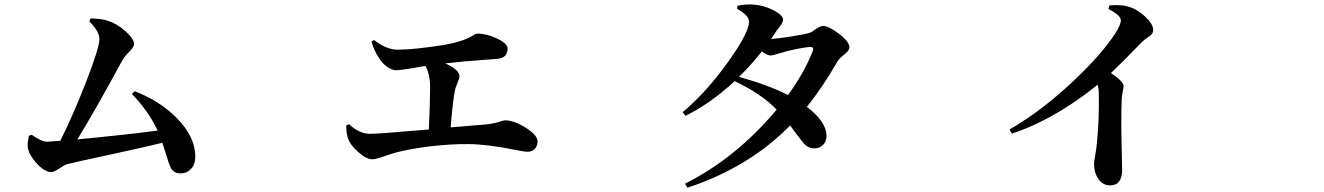

<svg xmlns="http://www.w3.org/2000/svg" viewBox="-20 -797 6040 876"><path d="M803.7 -5.9Q776.4 -5.9 762.7 -25.4Q753.9 -38.1 740.2 -85Q728.5 -122.1 720.7 -145.5Q646.5 -127 460.9 -86.9Q319.3 -56.6 286.1 -47.9Q276.4 -45.9 253.9 -30.3Q225.6 -11.7 214.8 -11.7Q182.6 -11.7 144.5 -54.7Q108.4 -95.7 106.4 -129.9Q105.5 -146.5 110.4 -168.9Q111.3 -173.8 111.3 -176.8L124 -182.6Q169.9 -150.4 193.4 -150.4Q198.2 -150.4 221.7 -152.3Q242.2 -153.3 254.9 -154.3Q311.5 -266.6 371.1 -418.9Q433.6 -579.1 433.6 -619.1Q433.6 -653.3 387.7 -699.2L392.6 -712.9Q395.5 -712.9 400.4 -712.9Q445.3 -710.9 469.7 -703.1Q513.7 -689.5 552.7 -654.3Q591.8 -619.1 591.8 -595.7Q591.8 -583 568.4 -559.6Q546.9 -538.1 539.1 -523.4Q410.2 -286.1 333 -161.1Q559.6 -182.6 699.2 -201.2Q658.2 -289.1 582 -368.2L594.7 -380.9Q710 -335.9 786.1 -258.8Q871.1 -172.9 871.1 -82Q871.1 -45.9 850.6 -25.4Q832 -5.9 803.7 -5.9Z M1678.7 -70.3Q1651.4 -70.3 1614.3 -103.5Q1581.1 -132.8 1570.3 -159.2Q1559.6 -183.6 1559.6 -224.6L1572.3 -230.5Q1619.1 -186.5 1668 -186.5Q1709 -186.5 1910.2 -204.1Q1927.7 -205.1 1936.5 -206.1Q1942.4 -331.1 1942.4 -399.4Q1942.4 -458 1920.9 -496.1Q1899.4 -493.2 1864.3 -486.3Q1805.7 -476.6 1787.1 -476.6Q1767.6 -476.6 1745.1 -493.2Q1724.6 -507.8 1710 -530.3Q1684.6 -570.3 1674.8 -607.4L1686.5 -614.3Q1744.1 -570.3 1793.9 -570.3Q1867.2 -570.3 2004.9 -591.8Q2090.8 -606.4 2137.7 -634.8Q2150.4 -643.6 2158.2 -643.6Q2201.2 -643.6 2248 -621.1Q2295.9 -598.6 2295.9 -575.2Q2295.9 -532.2 2247.1 -528.3Q2234.4 -527.3 2194.3 -524.4Q2085.9 -516.6 2011.7 -507.8Q2076.2 -478.5 2076.2 -449.2Q2076.2 -438.5 2066.4 -416Q2056.6 -393.6 2054.7 -380.9Q2043.9 -317.4 2036.1 -215.8Q2134.8 -224.6 2200.2 -229.5Q2234.4 -233.4 2264.6 -243.2Q2278.3 -248 2284.2 -248Q2324.2 -248 2377.9 -214.8Q2432.6 -180.7 2432.6 -151.4Q2432.6 -130.9 2419.9 -117.7Q2407.2 -104.5 2386.7 -104.5Q2373 -104.5 2325.2 -114.3Q2204.1 -138.7 2117.2 -139.6Q2043.9 -140.6 1947.3 -129.9Q1851.6 -118.2 1788.1 -101.6Q1769.5 -96.7 1738.3 -85.9Q1695.3 -70.3 1678.7 -70.3Z M3116.2 59.6 3105.5 41Q3338.9 -76.2 3523.4 -296.9Q3455.1 -368.2 3332 -426.8Q3219.7 -323.2 3107.4 -268.6L3094.7 -285.2Q3203.1 -376 3302.7 -515.6Q3397.5 -648.4 3397.5 -698.2Q3397.5 -726.6 3342.8 -756.8L3344.7 -770.5Q3377 -778.3 3413.1 -776.4Q3460.9 -774.4 3507.8 -751Q3552.7 -727.5 3552.7 -708Q3552.7 -694.3 3539.1 -677.7Q3529.3 -666 3523.4 -657.2Q3515.6 -644.5 3498 -619.1Q3530.3 -621.1 3591.8 -630.9Q3653.3 -640.6 3671.9 -646.5Q3682.6 -649.4 3700.2 -663.1Q3722.7 -678.7 3735.4 -678.7Q3759.8 -678.7 3805.7 -644.5Q3855.5 -607.4 3855.5 -580.1Q3855.5 -566.4 3829.1 -545.9Q3808.6 -529.3 3802.7 -519.5Q3731.4 -395.5 3661.1 -309.6Q3748 -243.2 3751 -180.7Q3752 -154.3 3736.3 -137.2Q3720.7 -120.1 3696.3 -120.1Q3673.8 -119.1 3655.3 -134.8Q3643.6 -145.5 3615.2 -183.6Q3596.7 -209 3585 -224.6Q3397.5 -33.2 3116.2 59.6ZM3575.2 -363.3Q3648.4 -462.9 3688.5 -564.5Q3695.3 -583 3675.8 -583Q3657.2 -582 3613.3 -573.2Q3569.3 -564.5 3547.9 -556.6Q3543 -555.7 3533.2 -552.7Q3506.8 -543.9 3493.2 -543.9Q3481.4 -543.9 3456.1 -562.5Q3404.3 -497.1 3351.6 -446.3Q3488.3 -408.2 3575.2 -363.3Z M5045.9 48.8Q5009.8 48.8 4990.2 17.6Q4971.7 -9.8 4971.7 -49.8Q4971.7 -60.5 4976.6 -85.9Q4980.5 -109.4 4982.4 -123Q4996.1 -244.1 4993.2 -372.1Q4993.2 -394.5 4987.3 -410.2Q4916 -351.6 4831.1 -298.8Q4710.9 -224.6 4596.7 -187.5L4585.9 -206.1Q4730.5 -289.1 4877.9 -427.7Q5007.8 -550.8 5068.4 -644.5Q5093.8 -684.6 5093.8 -704.1Q5093.8 -727.5 5037.1 -755.9L5042 -772.5Q5098.6 -776.4 5128.9 -766.6Q5168.9 -754.9 5205.1 -721.2Q5241.2 -687.5 5241.2 -661.1Q5241.2 -648.4 5234.4 -640.6Q5230.5 -635.7 5217.8 -627Q5200.2 -615.2 5190.4 -605.5Q5184.6 -599.6 5171.9 -586.9Q5097.7 -509.8 5048.8 -463.9Q5106.4 -424.8 5106.4 -404.3Q5106.4 -396.5 5102.5 -379.9Q5097.7 -356.4 5097.7 -340.8Q5093.8 -247.1 5098.6 -81.1Q5099.6 -33.2 5099.6 -19.5Q5099.6 12.7 5085.9 30.8Q5072.3 48.8 5045.9 48.8Z"/></svg>

Font: Bpmf GenYo Min B
Style: B
Weight: 700
Foundry: But Ko
Version: Version 1.320